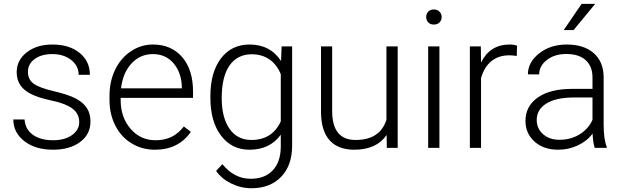

<svg xmlns="http://www.w3.org/2000/svg" viewBox="-20 -770 3244 1000"><path d="M392.6 -134.3Q392.6 -177.7 357.7 -204.1Q322.8 -230.5 252.4 -245.4Q182.1 -260.3 143.3 -279.5Q104.5 -298.8 85.7 -326.7Q66.9 -354.5 66.9 -394Q66.9 -456.5 119.1 -497.3Q171.4 -538.1 252.9 -538.1Q341.3 -538.1 394.8 -494.4Q448.2 -450.7 448.2 -380.4H389.6Q389.6 -426.8 350.8 -457.5Q312 -488.3 252.9 -488.3Q195.3 -488.3 160.4 -462.6Q125.5 -437 125.5 -396Q125.5 -356.4 154.5 -334.7Q183.6 -313 260.5 -294.9Q337.4 -276.9 375.7 -256.3Q414.1 -235.8 432.6 -207Q451.2 -178.2 451.2 -137.2Q451.2 -70.3 397.2 -30.3Q343.3 9.8 256.3 9.8Q164.1 9.8 106.7 -34.9Q49.3 -79.6 49.3 -147.9H107.9Q111.3 -96.7 151.1 -68.1Q190.9 -39.6 256.3 -39.6Q317.4 -39.6 355 -66.4Q392.6 -93.3 392.6 -134.3Z M787.1 9.8Q719.7 9.8 665.3 -23.4Q610.8 -56.6 580.6 -116Q550.3 -175.3 550.3 -249V-270Q550.3 -346.2 579.8 -407.2Q609.4 -468.3 662.1 -503.2Q714.8 -538.1 776.4 -538.1Q872.6 -538.1 929 -472.4Q985.4 -406.7 985.4 -293V-260.3H608.4V-249Q608.4 -159.2 659.9 -99.4Q711.4 -39.6 789.6 -39.6Q836.4 -39.6 872.3 -56.6Q908.2 -73.7 937.5 -111.3L974.1 -83.5Q909.7 9.8 787.1 9.8ZM776.4 -488.3Q710.4 -488.3 665.3 -439.9Q620.1 -391.6 610.4 -310.1H927.2V-316.4Q924.8 -392.6 883.8 -440.4Q842.8 -488.3 776.4 -488.3Z M1075.7 -269Q1075.7 -393.1 1130.6 -465.6Q1185.5 -538.1 1279.8 -538.1Q1387.7 -538.1 1443.8 -452.1L1446.8 -528.3H1501.5V-10.7Q1501.5 91.3 1444.3 150.9Q1387.2 210.4 1289.6 210.4Q1234.4 210.4 1184.3 185.8Q1134.3 161.1 1105.5 120.1L1138.2 85Q1200.2 161.1 1285.6 161.1Q1358.9 161.1 1399.9 117.9Q1440.9 74.7 1442.4 -2V-68.4Q1386.2 9.8 1278.8 9.8Q1187 9.8 1131.3 -63.5Q1075.7 -136.7 1075.7 -261.2ZM1134.8 -258.8Q1134.8 -157.7 1175.3 -99.4Q1215.8 -41 1289.6 -41Q1397.5 -41 1442.4 -137.7V-383.3Q1421.9 -434.1 1383.3 -460.7Q1344.7 -487.3 1290.5 -487.3Q1216.8 -487.3 1175.8 -429.4Q1134.8 -371.6 1134.8 -258.8Z M1993.7 -66.9Q1940.9 9.8 1825.2 9.8Q1740.7 9.8 1696.8 -39.3Q1652.8 -88.4 1651.9 -184.6V-528.3H1710V-191.9Q1710 -41 1832 -41Q1959 -41 1992.7 -146V-528.3H2051.3V0H1994.6Z M2268.6 0H2210V-528.3H2268.6ZM2199.7 -681.2Q2199.7 -697.8 2210.4 -709.2Q2221.2 -720.7 2239.7 -720.7Q2258.3 -720.7 2269.3 -709.2Q2280.3 -697.8 2280.3 -681.2Q2280.3 -664.6 2269.3 -653.3Q2258.3 -642.1 2239.7 -642.1Q2221.2 -642.1 2210.4 -653.3Q2199.7 -664.6 2199.7 -681.2Z M2671.4 -478.5Q2652.8 -481.9 2631.8 -481.9Q2577.1 -481.9 2539.3 -451.4Q2501.5 -420.9 2485.4 -362.8V0H2427.2V-528.3H2484.4L2485.4 -444.3Q2531.7 -538.1 2634.3 -538.1Q2658.7 -538.1 2672.9 -531.7Z M3077.6 0Q3068.8 -24.9 3066.4 -73.7Q3035.6 -33.7 2988 -12Q2940.4 9.8 2887.2 9.8Q2811 9.8 2763.9 -32.7Q2716.8 -75.2 2716.8 -140.1Q2716.8 -217.3 2781 -262.2Q2845.2 -307.1 2960 -307.1H3065.9V-367.2Q3065.9 -423.8 3031 -456.3Q2996.1 -488.8 2929.2 -488.8Q2868.2 -488.8 2828.1 -457.5Q2788.1 -426.3 2788.1 -382.3L2729.5 -382.8Q2729.5 -445.8 2788.1 -491.9Q2846.7 -538.1 2932.1 -538.1Q3020.5 -538.1 3071.5 -493.9Q3122.6 -449.7 3124 -370.6V-120.6Q3124 -43.9 3140.1 -5.9V0ZM2894 -42Q2952.6 -42 2998.8 -70.3Q3044.9 -98.6 3065.9 -146V-262.2H2961.4Q2874 -261.2 2824.7 -230.2Q2775.4 -199.2 2775.4 -145Q2775.4 -100.6 2808.3 -71.3Q2841.3 -42 2894 -42ZM3009.3 -750H3080.1L2967.3 -613.3H2916Z"/></svg>

Font: SteelSelectRoboto
Style: Regular
Weight: 300
Designer: Google
Version: Version 2.137; 2017